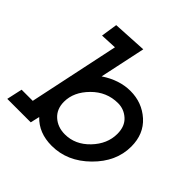

<svg xmlns="http://www.w3.org/2000/svg" viewBox="-169 -775 926 926"><g transform="rotate(45 293.5 -312.0)"><path d="M121.1 -623 295.9 -632.8 246.1 -398.4Q319.3 -447.3 394.5 -447.3Q473.6 -447.3 530.3 -396.5Q586.9 -345.7 586.9 -259.8Q586.9 -157.2 502.9 -74.2Q418.9 8.8 312.5 8.8Q224.6 8.8 171.9 -46.9L161.1 0H1L18.6 -80.1H94.7L192.4 -543L108.4 -539.1ZM393.6 -363.3Q316.4 -363.3 260.3 -306.6Q204.1 -250 204.1 -183.6Q204.1 -133.8 236.8 -104.5Q269.5 -75.2 318.4 -75.2Q388.7 -75.2 442.4 -131.3Q496.1 -187.5 496.1 -255.9Q496.1 -307.6 465.3 -335.4Q434.6 -363.3 393.6 -363.3Z"/></g></svg>

Font: Thabit-Bold-Oblique
Style: Bold Oblique
Weight: 700
Designer: Regenerated by Nadim Shaikli
Foundry: MAK Alagha
Version: 0.01